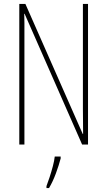

<svg xmlns="http://www.w3.org/2000/svg" viewBox="-20 -785 544 975"><path d="M427 -51H397L105 -715H103Q104 -695 104 -668Q104 -641 104 -599V-51H78V-765H109L400 -105H402Q402 -139 401.5 -174.5Q401 -210 401 -232V-765H427ZM288 20Q279 54 264 95Q249 136 229 170H216V160Q223 142 232 114.5Q241 87 248.5 58.5Q256 30 258 10H288Z"/></svg>

Font: Noto Sans Tamil UI ExtraCondensed Thin
Style: Regular
Weight: 100
Width: 2
Designer: Jelle Bosma - Monotype Design Team
Foundry: Monotype Imaging Inc.
Version: Version 2.004; ttfautohint (v1.8.4.7-5d5b)